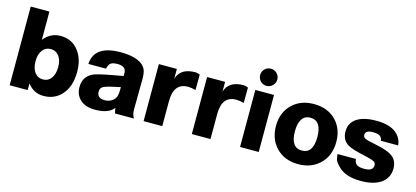

<svg xmlns="http://www.w3.org/2000/svg" viewBox="-61 -1204 3658 1688"><g transform="rotate(15 1768.0 -360.5)"><path d="M229 -716V-459Q290 -535 381 -535Q488 -535 549 -451Q602 -379 602 -266Q602 -130 530 -53Q467 14 369 14Q279 14 223 -61V0H59V-716ZM327 -401Q280 -401 252 -364Q224 -327 224 -265Q224 -200 251.5 -162.5Q279 -125 328 -125Q375 -125 402.5 -162.5Q430 -200 430 -265Q430 -327 402 -364Q374 -401 327 -401Z M1191 0H1018Q1010 -25 1009 -49Q961 14 839 14Q748 14 699 -34Q656 -76 656 -145Q656 -240 740 -279Q776 -295 888 -316L1006 -338V-369Q1004 -426 927 -426Q885 -426 865.5 -411.5Q846 -397 840 -360H679Q688 -533 929 -533Q1057 -533 1121 -487Q1151 -464 1162 -435.5Q1173 -407 1173 -349Q1173 -339 1172 -287V-276L1171 -190Q1171 -155 1171 -143Q1171 -131 1170 -105Q1170 -91 1170 -83Q1170 -27 1191 0ZM1008 -237 930 -220Q869 -206 849 -192Q829 -178 829 -150Q829 -89 898 -89Q956 -89 988 -130Q1006 -152 1007 -200Z M1649 -522 1648 -382Q1611 -393 1578 -393Q1448 -393 1448 -226V0H1278V-519H1442V-430Q1472 -533 1609 -533Q1625 -533 1649 -522Z M2088 -522 2087 -382Q2050 -393 2017 -393Q1887 -393 1887 -226V0H1717V-519H1881V-430Q1911 -533 2048 -533Q2064 -533 2088 -522Z M2326 -519V0H2156V-519ZM2241 -735Q2273 -735 2296 -712.5Q2319 -690 2319 -657Q2319 -625 2296 -602Q2273 -579 2241 -579Q2208 -579 2185.5 -602Q2163 -625 2163 -657Q2163 -690 2185.5 -712.5Q2208 -735 2241 -735Z M2688 14Q2557 14 2480 -72Q2413 -147 2413 -260Q2413 -390 2499 -467Q2574 -533 2687 -533Q2819 -533 2896 -448Q2962 -375 2962 -261Q2962 -130 2876 -53Q2801 14 2688 14ZM2686 -409Q2638 -409 2612 -370Q2586 -331 2586 -260Q2586 -110 2688 -110Q2790 -110 2790 -261Q2790 -409 2686 -409Z M3495 -373H3338Q3334 -403 3314.5 -415.5Q3295 -428 3251 -428Q3183 -428 3183 -386Q3183 -364 3204.5 -354Q3226 -344 3304 -329Q3417 -307 3462.5 -270.5Q3508 -234 3508 -165Q3508 -75 3433 -27Q3367 14 3258 14Q3120 14 3054 -51Q3022 -83 3012.5 -101.5Q3003 -120 3000 -162H3167Q3171 -126 3191.5 -111.5Q3212 -97 3260 -97Q3340 -97 3340 -150Q3340 -173 3321 -183.5Q3302 -194 3231 -210Q3120 -234 3080 -256Q3016 -292 3016 -372Q3016 -450 3078 -491.5Q3140 -533 3254 -533Q3395 -533 3455 -466Q3491 -427 3495 -373Z"/></g></svg>

Font: Almarai ExtraBold
Style: Regular
Weight: 800
Designer: Boutros International 2019
Foundry: Created by Boutros International 2019
Version: Version 1.10